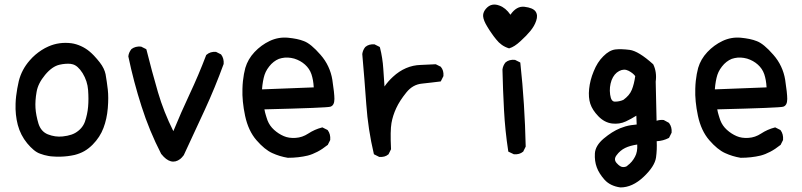

<svg xmlns="http://www.w3.org/2000/svg" viewBox="-20 -693 3540 848"><path d="M212.4 -2Q203.1 -2.4 193.8 -4.2Q184.6 -5.9 175.3 -8.3Q166 -10.7 157.2 -14.2Q143.1 -19 128.9 -30.8Q114.7 -42.5 100.1 -60.1Q70.8 -95.7 58.6 -141.1Q46.9 -186 48.8 -235.4Q49.3 -252 51.3 -268.6Q53.2 -285.2 56.2 -301.8Q59.1 -318.4 63 -335Q75.7 -385.7 111.3 -426.3Q123 -439.9 136.2 -451.2Q149.4 -462.4 163.8 -471.7Q178.2 -481 193.8 -487.8Q241.2 -508.8 295.4 -502Q306.2 -500.5 316.7 -497.3Q327.1 -494.1 337.4 -489.5Q347.7 -484.9 357.4 -478.8Q367.2 -472.7 376.5 -464.8Q385.7 -457 395 -447.3Q409.7 -431.6 420.4 -417.7Q431.2 -403.8 437.5 -390.6Q443.8 -377.4 446.3 -365.2Q452.1 -332 456.1 -297.4Q460 -262.7 456.1 -215.3Q452.1 -167.5 437 -127.9Q421.9 -87.4 389.2 -54.2Q380.4 -45.4 371.3 -38.3Q362.3 -31.2 352.5 -25.6Q342.8 -20 332 -15.9Q321.3 -11.7 310.1 -8.8Q294.9 -5.4 279.1 -3.4Q263.2 -1.5 246.6 -1Q230 -0.5 212.4 -2ZM312.5 -106Q343.8 -124.5 355 -155.3Q366.2 -188 369.1 -221.2Q372.1 -254.9 369.1 -295.4Q366.2 -335 344.7 -370.1Q323.2 -403.8 300.3 -409.2Q295.9 -410.6 290.8 -411.1Q285.6 -411.6 280 -411.6Q274.4 -411.6 268.6 -411.1Q262.7 -410.6 256.1 -409.7Q249.5 -408.7 243.2 -407.2Q210.4 -399.9 179.2 -362.3Q147.9 -324.7 141.6 -287.1Q134.8 -248.5 136.7 -216.3Q137.7 -200.2 141.1 -182.6Q144.5 -165 149.9 -147Q161.1 -111.8 191.4 -99.6Q223.6 -86.9 256.3 -90.3Q267.1 -91.3 277.3 -93.5Q287.6 -95.7 296.1 -98.6Q304.7 -101.6 312.5 -106Z M691.9 -13.2Q639.2 -115.7 605 -223.6Q570.3 -331.5 546.9 -443.4V-443.8V-444.8Q547.9 -453.6 551.3 -461.2Q554.7 -468.8 560.1 -475.6L560.5 -476.1L561 -476.6Q578.1 -489.3 602.1 -487.3H603L604 -486.8L623.5 -477.1L626 -475.6L627 -473.1Q650.4 -379.4 677.7 -285.6Q703.1 -198.7 745.6 -113.8Q762.7 -155.3 780.5 -195.8Q798.3 -236.3 816.9 -275.9Q856.9 -360.8 890.1 -448.2L890.6 -449.7L891.6 -450.7Q900.4 -458.5 910.9 -461.7Q921.4 -464.8 933.1 -463.9H934.1L935.1 -463.4L954.6 -453.6L956.1 -452.6L957 -451.7Q969.7 -434.6 967.8 -410.6V-409.7L967.3 -409.2Q930.2 -307.1 884.3 -207.5Q838.4 -107.9 791.5 -7.3L791 -6.8L790.5 -6.3Q783.7 2.9 775.9 9.3Q755.4 24.9 734.4 19.3Q713.4 13.7 692.9 -12.2H692.4Z M1251 3.9Q1214.8 -2 1182.1 -17.1Q1148.9 -32.2 1112.8 -73.7Q1076.7 -115.2 1062.5 -181.6Q1048.8 -246.6 1050.8 -300.8Q1051.3 -319.3 1053 -335.4Q1054.7 -351.6 1057.4 -366Q1060.1 -380.4 1063.5 -393.1Q1069.3 -412.6 1079.3 -429.9Q1089.4 -447.3 1104 -462.9Q1133.3 -494.1 1171.4 -512.2Q1210 -530.3 1252 -526.4Q1272.5 -524.4 1290.3 -520.8Q1308.1 -517.1 1322.8 -511.2Q1353 -500 1395.5 -451.2Q1417 -426.8 1429.9 -398.9Q1442.9 -371.1 1447.8 -340.8Q1457 -280.8 1457 -255.9Q1457 -227.1 1439 -221.7Q1423.8 -216.8 1147.9 -210Q1148.9 -203.1 1150.6 -196.8Q1152.3 -190.4 1154.1 -184.3Q1155.8 -178.2 1157.7 -172.6Q1159.7 -167 1161.6 -161.1Q1170.9 -137.2 1190.4 -119.6Q1210.4 -101.6 1233.4 -91.8Q1255.9 -82 1285.6 -84Q1315.4 -85.9 1341.3 -103Q1369.6 -121.6 1401.9 -129.9L1403.8 -130.4L1405.8 -129.4L1425.3 -119.6L1426.8 -118.7L1427.7 -117.7Q1440.4 -100.6 1438.5 -75.7V-74.7L1438 -73.7L1428.2 -54.2L1427.7 -52.7L1426.3 -52.2Q1403.8 -34.2 1381.8 -22.7Q1359.9 -11.2 1339.4 -5.9Q1298.3 3.9 1252 3.9H1251.5ZM1365.7 -307.1Q1364.7 -324.7 1362.1 -339.1Q1359.4 -353.5 1355.5 -365.2Q1351.1 -377.9 1344 -388.4Q1336.9 -398.9 1327.1 -407.7Q1307.6 -425.3 1279.8 -434.1Q1265.6 -438 1252 -438.7Q1238.3 -439.5 1224.6 -436.5Q1211.4 -434.1 1200 -427.2Q1188.5 -420.4 1178.2 -410.2Q1168 -399.4 1160.4 -387.5Q1152.8 -375.5 1148.4 -362.3Q1144.5 -350.1 1141.6 -334Q1138.7 -317.9 1137.2 -298.3Z M1653.8 -0.5 1634.3 -10.3 1631.8 -11.7 1630.9 -14.2Q1618.2 -67.9 1609.9 -122.6Q1601.6 -177.2 1597.7 -232.9Q1589.8 -344.2 1580.1 -453.6V-454.1V-454.6Q1582.5 -472.2 1593.3 -485.4L1593.8 -485.8Q1609.4 -499 1633.3 -497.1H1634.3L1635.3 -496.6L1654.8 -486.8L1657.2 -485.4L1658.2 -482.9Q1664.1 -460 1667.7 -436.5Q1671.4 -413.1 1672.9 -389.2Q1675.3 -350.1 1678.2 -311Q1686.5 -323.2 1695.8 -333.7Q1705.1 -344.2 1715.8 -354Q1742.7 -378.9 1773.4 -392.1Q1804.2 -405.3 1837.9 -406.2Q1869.6 -407.2 1902.8 -409.2H1904.3L1905.8 -408.7L1925.3 -398.9L1926.8 -398.4L1927.2 -397.5Q1940.4 -381.8 1938.5 -357.9V-356.9L1938 -356L1928.2 -336.4L1926.8 -333.5L1923.8 -333Q1905.3 -330.6 1885.5 -328.4Q1865.7 -326.2 1843.8 -323.7Q1802.7 -319.8 1774.4 -284.2Q1745.1 -248 1730 -215.3Q1714.8 -182.6 1709 -149.4Q1703.1 -115.7 1707 -35.6V-33.7L1706.5 -32.7L1696.8 -13.2L1696.3 -11.7L1695.3 -11.2Q1687.5 -4.4 1677.5 -1.7Q1667.5 1 1655.8 0H1654.8Z M2248.5 -12.2 2228 -22 2225.1 -23.4 2224.6 -26.4Q2210.9 -115.7 2206.1 -205.8Q2201.2 -295.9 2199.2 -385.7V-386.2Q2201.7 -403.8 2212.4 -417L2212.9 -417.5Q2228.5 -430.7 2253.4 -428.7H2254.4L2255.4 -428.2L2274.9 -418.5L2277.8 -417L2278.3 -413.6Q2288.1 -323.7 2293.9 -231.9Q2299.8 -140.1 2301.8 -46.9V-45.4L2301.3 -44.4L2291.5 -24.9L2291 -23.4L2290 -22.9Q2274.4 -9.8 2250.5 -11.7H2249.5ZM2226.6 -480Q2193.8 -490.2 2171.4 -519Q2165.5 -525.9 2160.6 -532.7Q2155.8 -539.6 2150.9 -546.4Q2146 -553.2 2141.4 -560.3Q2136.7 -567.4 2132.8 -574.2Q2115.2 -602.5 2113.8 -621.1Q2113.3 -627.9 2115.2 -634.8Q2117.2 -641.6 2121.3 -647.9Q2125.5 -654.3 2132.3 -660.6Q2139.2 -667 2147.7 -670.2Q2156.2 -673.3 2165.8 -672.9Q2175.3 -672.4 2185.5 -668.5Q2213.4 -658.7 2234.4 -627.9Q2261.2 -667 2295.9 -663.1Q2333.5 -658.7 2345.2 -642.6Q2356.9 -626 2348.1 -601.1Q2344.2 -589.4 2337.9 -578.4Q2331.5 -567.4 2322.8 -556.6Q2306.2 -536.1 2278.8 -511.2Q2265.1 -498.5 2252.9 -490.7Q2240.7 -482.9 2230 -480L2228.5 -479Z M2719.7 134.8Q2674.8 128.4 2649.9 100.6Q2637.7 86.9 2629.2 73.2Q2620.6 59.6 2615.7 45.9Q2605.5 18.6 2607.4 -15.1Q2609.4 -49.8 2646.5 -81.1Q2664.6 -96.2 2682.6 -107.7Q2700.7 -119.1 2718.8 -126.5Q2730.5 -131.3 2742.4 -134.8Q2754.4 -138.2 2766.6 -140.1Q2778.8 -142.1 2792 -143.1L2790.5 -182.1Q2778.8 -174.8 2767.3 -168.5Q2755.9 -162.1 2744.1 -156.7Q2715.8 -143.6 2683.1 -147.5Q2649.4 -151.9 2622.6 -179.7Q2596.2 -207 2587.2 -234.6Q2578.1 -262.2 2582 -300.3Q2583 -310.1 2584.7 -319.6Q2586.4 -329.1 2588.9 -338.9Q2591.3 -348.6 2594.7 -358.4Q2598.1 -368.2 2602.1 -377.9Q2618.2 -418.5 2644.5 -444.3Q2670.9 -471.2 2697.8 -474.6Q2722.7 -477.5 2761.2 -472.7Q2800.3 -467.3 2864.3 -409.7L2865.2 -408.7L2865.7 -407.7Q2873.5 -391.6 2876.2 -372.3Q2878.9 -353 2876 -332.5L2879.9 -159.7Q2896 -164.6 2909.7 -163.1H2911.1L2912.1 -162.6L2933.6 -150.9L2934.6 -149.9L2935.5 -148.9Q2948.2 -131.8 2946.3 -107.9V-106.9L2945.8 -106L2936 -86.4L2935.1 -84.5L2933.6 -83.5Q2909.2 -70.8 2880.4 -69.3Q2882.3 -32.2 2877.4 2.9Q2871.6 42 2822.3 88.4Q2772.9 134.8 2720.7 134.8H2720.2ZM2751.5 38.1Q2772 23.4 2784.7 -1Q2796.4 -22.5 2794.4 -54.7Q2762.2 -49.8 2741.2 -39.6Q2730 -34.2 2720.5 -26.1Q2710.9 -18.1 2703.1 -7.3Q2689 11.2 2703.6 27.3Q2719.2 44.9 2731.9 44.9Q2736.3 44.9 2740 44.2Q2743.7 43.5 2746.3 42.2Q2749 41 2751 39.1V38.6ZM2733.4 -252Q2746.6 -261.7 2755.9 -272.5Q2765.1 -283.2 2770.5 -296.4Q2780.8 -321.8 2785.6 -356.9Q2775.9 -370.1 2756.1 -380.4Q2736.3 -390.6 2714.8 -379.4Q2692.4 -367.7 2681.2 -338.9Q2675.8 -323.7 2674.1 -307.9Q2672.4 -292 2674.8 -274.9Q2677.2 -258.3 2682.4 -251.2Q2687.5 -244.1 2695.8 -244.1Q2715.8 -244.1 2733.4 -252Z M3251 3.9Q3214.8 -2 3182.1 -17.1Q3148.9 -32.2 3112.8 -73.7Q3076.7 -115.2 3062.5 -181.6Q3048.8 -246.6 3050.8 -300.8Q3051.3 -319.3 3053 -335.4Q3054.7 -351.6 3057.4 -366Q3060.1 -380.4 3063.5 -393.1Q3069.3 -412.6 3079.3 -429.9Q3089.4 -447.3 3104 -462.9Q3133.3 -494.1 3171.4 -512.2Q3210 -530.3 3252 -526.4Q3272.5 -524.4 3290.3 -520.8Q3308.1 -517.1 3322.8 -511.2Q3353 -500 3395.5 -451.2Q3417 -426.8 3429.9 -398.9Q3442.9 -371.1 3447.8 -340.8Q3457 -280.8 3457 -255.9Q3457 -227.1 3439 -221.7Q3423.8 -216.8 3147.9 -210Q3148.9 -203.1 3150.6 -196.8Q3152.3 -190.4 3154.1 -184.3Q3155.8 -178.2 3157.7 -172.6Q3159.7 -167 3161.6 -161.1Q3170.9 -137.2 3190.4 -119.6Q3210.4 -101.6 3233.4 -91.8Q3255.9 -82 3285.6 -84Q3315.4 -85.9 3341.3 -103Q3369.6 -121.6 3401.9 -129.9L3403.8 -130.4L3405.8 -129.4L3425.3 -119.6L3426.8 -118.7L3427.7 -117.7Q3440.4 -100.6 3438.5 -75.7V-74.7L3438 -73.7L3428.2 -54.2L3427.7 -52.7L3426.3 -52.2Q3403.8 -34.2 3381.8 -22.7Q3359.9 -11.2 3339.4 -5.9Q3298.3 3.9 3252 3.9H3251.5ZM3365.7 -307.1Q3364.7 -324.7 3362.1 -339.1Q3359.4 -353.5 3355.5 -365.2Q3351.1 -377.9 3344 -388.4Q3336.9 -398.9 3327.1 -407.7Q3307.6 -425.3 3279.8 -434.1Q3265.6 -438 3252 -438.7Q3238.3 -439.5 3224.6 -436.5Q3211.4 -434.1 3200 -427.2Q3188.5 -420.4 3178.2 -410.2Q3168 -399.4 3160.4 -387.5Q3152.8 -375.5 3148.4 -362.3Q3144.5 -350.1 3141.6 -334Q3138.7 -317.9 3137.2 -298.3Z"/></svg>

Font: NaikaiFont
Style: SemiBold
Weight: 600
Version: Version 1.89